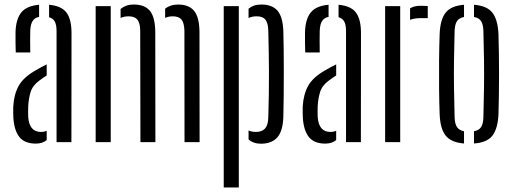

<svg xmlns="http://www.w3.org/2000/svg" viewBox="-20 -627 2266 847"><path d="M49.5 -395.5Q49 -414.5 48.5 -440.5Q48 -466.5 48.5 -486Q50.5 -544 74.5 -572.8Q98.5 -601.5 152.5 -606V-552.5Q134 -549 124.5 -535.2Q115 -521.5 113.5 -492.5Q113 -474.5 113 -446.2Q113 -418 113.5 -395.5ZM229.5 0V-490.5Q229.5 -516.5 222 -531.2Q214.5 -546 196.5 -551V-606Q252 -601 274 -570.5Q296 -540 295.5 -477.5L295 0ZM39 -106.5Q38.5 -119.5 38.2 -132.2Q38 -145 38.5 -157.5Q41.5 -210.5 62.5 -248.5Q83.5 -286.5 139.5 -318Q150.5 -324.5 162.2 -330.8Q174 -337 186 -343V-294Q178.5 -289.5 170.5 -284Q162.5 -278.5 153.5 -271.5Q124 -250 115 -220.8Q106 -191.5 104.5 -157.5Q104 -149 104 -136.2Q104 -123.5 104.5 -110.5Q109.5 -45 160.5 -45Q175 -45 186 -50V-9Q167.5 6.5 138 6.5Q89.5 6.5 66.2 -21.8Q43 -50 39 -106.5Z M794 0 793.5 -492.5Q792.5 -526 780.8 -540.5Q769 -555 742.5 -555Q723 -555 708.5 -548V-589Q719.5 -597.5 733.8 -602.2Q748 -607 765.5 -607Q813 -607 836 -579.5Q859 -552 860 -488L860.5 0ZM599.5 0 598.5 -492.5Q598 -526 586 -540.5Q574 -555 547.5 -555Q527.5 -555 512 -548V-587.5Q523 -596.5 537 -601.8Q551 -607 571 -607Q618 -607 641 -579.5Q664 -552 665 -488L665.5 0ZM402 0V-600H468.5V0Z M1076.5 -51.5Q1090 -45 1109 -45Q1135.5 -45 1149 -59.8Q1162.5 -74.5 1163.5 -107.5Q1167 -216.5 1166.5 -310.2Q1166 -404 1163.5 -492.5Q1162.5 -526 1150.8 -540.5Q1139 -555 1112.5 -555Q1091.5 -555 1076.5 -547.5V-588.5Q1087 -597.5 1100.5 -602.2Q1114 -607 1134 -607Q1181 -607 1204.5 -579.5Q1228 -552 1230 -488Q1231 -454 1231.5 -406.5Q1232 -359 1232 -306.5Q1232 -254 1231.5 -203.5Q1231 -153 1230 -112Q1228 -48.5 1203.2 -20.8Q1178.5 7 1131 7Q1098 7 1076.5 -12ZM967 200V-600H1033.5V200Z M1326.5 -395.5Q1326 -414.5 1325.5 -440.5Q1325 -466.5 1325.5 -486Q1327.5 -544 1351.5 -572.8Q1375.5 -601.5 1429.5 -606V-552.5Q1411 -549 1401.5 -535.2Q1392 -521.5 1390.5 -492.5Q1390 -474.5 1390 -446.2Q1390 -418 1390.5 -395.5ZM1506.5 0V-490.5Q1506.5 -516.5 1499 -531.2Q1491.5 -546 1473.5 -551V-606Q1529 -601 1551 -570.5Q1573 -540 1572.5 -477.5L1572 0ZM1316 -106.5Q1315.5 -119.5 1315.2 -132.2Q1315 -145 1315.5 -157.5Q1318.5 -210.5 1339.5 -248.5Q1360.5 -286.5 1416.5 -318Q1427.5 -324.5 1439.2 -330.8Q1451 -337 1463 -343V-294Q1455.5 -289.5 1447.5 -284Q1439.5 -278.5 1430.5 -271.5Q1401 -250 1392 -220.8Q1383 -191.5 1381.5 -157.5Q1381 -149 1381 -136.2Q1381 -123.5 1381.5 -110.5Q1386.5 -45 1437.5 -45Q1452 -45 1463 -50V-9Q1444.5 6.5 1415 6.5Q1366.5 6.5 1343.2 -21.8Q1320 -50 1316 -106.5Z M1789 -539.5V-590Q1806 -601.5 1835.5 -601.5Q1843.5 -601.5 1852.2 -601Q1861 -600.5 1867 -600.5V-547H1836Q1807.5 -547 1789 -539.5ZM1679 0V-600H1745.5V0Z M1919.5 -123Q1917.5 -177 1917 -238Q1916.5 -299 1917 -360.5Q1917.5 -422 1919.5 -477Q1922 -541 1946 -571.2Q1970 -601.5 2027 -606V-552Q2005.5 -548 1996 -533.8Q1986.5 -519.5 1985.5 -490.5Q1983.5 -420 1982.8 -360Q1982 -300 1982.8 -240Q1983.5 -180 1985.5 -109Q1986.5 -80.5 1996.2 -66.2Q2006 -52 2027 -48V6Q1970 1.5 1946 -28.8Q1922 -59 1919.5 -123ZM2071 6V-48Q2092.5 -52 2102 -66Q2111.5 -80 2112.5 -109Q2114.5 -180 2115.2 -240Q2116 -300 2115.2 -360Q2114.5 -420 2112.5 -490.5Q2111.5 -520 2102 -534.2Q2092.5 -548.5 2071 -552V-606Q2128.5 -601.5 2152.2 -571Q2176 -540.5 2179 -477Q2181.5 -396 2181.5 -300.8Q2181.5 -205.5 2179 -123Q2176 -59 2152.2 -28.5Q2128.5 2 2071 6Z"/></svg>

Font: Big Shoulders Stencil Display
Style: Regular
Weight: 400
Designer: Patric King
Foundry: XO Type Co
Version: Version 1.000